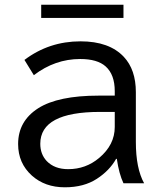

<svg xmlns="http://www.w3.org/2000/svg" viewBox="-20 -755 690 817"><path d="M468.3 -348.1V-367.2Q468.3 -437.5 429.7 -472.2Q394.5 -503.9 321.3 -503.9Q213.9 -503.9 124 -435.1L84 -500Q188.5 -579.1 322.8 -579.1Q444.8 -579.1 506.8 -513.2Q558.1 -458.5 558.1 -362.8V-150.9Q558.1 -38.6 593.3 24.9H505.4Q486.3 -15.6 477.1 -79.1H474.1Q446.3 -29.3 392.1 5.9Q336.9 42 255.9 42Q171.4 42 115.7 -7.8Q57.1 -60.5 57.1 -142.1Q57.1 -239.7 142.6 -294.4Q227.1 -348.1 399.9 -348.1ZM468.3 -278.8H405.3Q151.4 -278.8 151.4 -143.1Q151.4 -99.1 178.7 -69.8Q211.9 -35.2 270 -35.2Q345.2 -35.2 401.9 -83Q468.3 -138.7 468.3 -214.8ZM155.3 -734.9H505.4V-678.7H155.3Z"/></svg>

Font: FORM UDPGothic
Style: Regular
Weight: 400
Foundry: Pronama LLC
Version: Version 1.05101